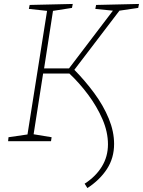

<svg xmlns="http://www.w3.org/2000/svg" viewBox="-20 -714 723 971"><path d="M557 14Q557 85 521 140.5Q485 196 422 237L408 215Q464 179 495 128.5Q526 78 526 16Q526 -47 498 -111.5Q470 -176 425.5 -235.5Q381 -295 331 -342H198L150 -35L241 -20L238 0H21L23 -20L119 -34L218 -659L126 -669L130 -689L348 -694L344 -674L248 -659L203 -368H329L551 -660L462 -669L466 -689L683 -694L679 -674L584 -660L356 -361Q411 -305 457 -242.5Q503 -180 530 -114.5Q557 -49 557 14Z"/></svg>

Font: Bitter ExtraLight
Style: Italic
Weight: 200
Italic angle: -9°
Designer: Sol Matas, and Bitter project Authors
Foundry: Sol Matas
Version: Version 2.001